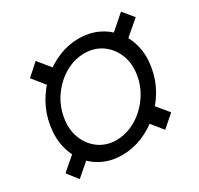

<svg xmlns="http://www.w3.org/2000/svg" viewBox="-135 -780 994 957"><g transform="rotate(-30 362.5 -301.5)"><path d="M313.5 9.8Q253.4 9.8 204.6 -13.4Q155.8 -36.6 123 -78.4Q90.3 -120.1 77.1 -176Q64 -231.9 74.7 -296.9Q85 -361.8 116.5 -417.5Q147.9 -473.1 194.6 -514.6Q241.2 -556.2 297.6 -579.3Q354 -602.5 414.1 -602.5Q473.6 -602.5 522.7 -579.6Q571.8 -556.6 605.7 -515.4Q639.6 -474.1 653.6 -418.5Q667.5 -362.8 656.7 -297.4Q646 -231.9 613.8 -176Q581.5 -120.1 534.2 -78.4Q486.8 -36.6 430.2 -13.4Q373.5 9.8 313.5 9.8ZM326.2 -69.3Q369.6 -69.3 410.6 -86.9Q451.7 -104.5 485.8 -135.7Q520 -167 543.5 -208Q566.9 -249 574.7 -295.9Q585.9 -359.4 565.7 -411.1Q545.4 -462.9 502.4 -493.7Q459.5 -524.4 401.4 -524.4Q343.3 -524.4 290.5 -493.9Q237.8 -463.4 201.2 -411.9Q164.6 -360.4 153.8 -296.9Q143.1 -234.9 162.8 -183.1Q182.6 -131.3 225.3 -100.3Q268.1 -69.3 326.2 -69.3ZM596.7 -451.7 548.8 -512.2 664.1 -612.8 713.9 -552.2ZM560.5 7.3 479.5 -93.3 547.9 -152.8 629.9 -53.2ZM68.8 7.3 21.5 -53.2 136.7 -152.8 185.5 -93.3ZM186.5 -451.7 105.5 -552.2 172.9 -612.8 254.9 -512.2Z"/></g></svg>

Font: Inter Variable
Style: Italic
Weight: 400
Italic angle: -9.39999°
Designer: Rasmus Andersson
Foundry: rsms
Version: Version 4.001;git-9221beed3